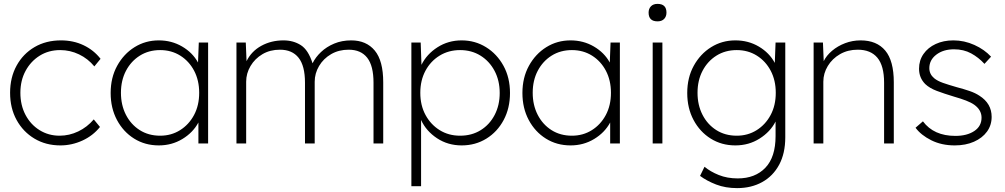

<svg xmlns="http://www.w3.org/2000/svg" viewBox="-20 -739 5175 989"><path d="M291 10Q216 10 157.5 -25Q99 -60 65.5 -121Q32 -182 32 -261Q32 -340 65.5 -401Q99 -462 158 -496.5Q217 -531 294 -531Q358 -531 410.5 -506Q463 -481 498 -436L466 -397Q433 -437 387 -459Q341 -481 290 -481Q231 -481 185 -452.5Q139 -424 112 -374.5Q85 -325 85 -261Q85 -197 111.5 -147Q138 -97 184 -68.5Q230 -40 287 -40Q337 -40 383 -62Q429 -84 463 -124L495 -85Q459 -40 404.5 -15Q350 10 291 10Z M798 10Q727 10 671 -25Q615 -60 582.5 -121Q550 -182 550 -260Q550 -339 583.5 -400Q617 -461 673 -496Q729 -531 798 -531Q864 -531 918 -499.5Q972 -468 1000 -417L1004 -520H1052V0H1002V-108Q974 -56 919.5 -23Q865 10 798 10ZM805 -40Q862 -40 907.5 -68.5Q953 -97 979.5 -146.5Q1006 -196 1006 -261Q1006 -325 980 -374.5Q954 -424 908.5 -452.5Q863 -481 805 -481Q746 -481 700.5 -452.5Q655 -424 629 -374.5Q603 -325 603 -261Q603 -198 628.5 -148Q654 -98 699.5 -69Q745 -40 805 -40Z M1198 0V-520H1246L1250 -424Q1275 -475 1326 -503Q1377 -531 1440 -531Q1491 -531 1529.5 -506.5Q1568 -482 1590 -413Q1605 -444 1633.5 -471Q1662 -498 1701.5 -514.5Q1741 -531 1789 -531Q1867 -531 1910.5 -478.5Q1954 -426 1954 -315V0H1904V-313Q1904 -400 1871.5 -441.5Q1839 -483 1776 -483Q1725 -483 1685.5 -460Q1646 -437 1623.5 -399Q1601 -361 1601 -318V0H1551V-313Q1551 -400 1518 -441.5Q1485 -483 1422 -483Q1371 -483 1332 -460Q1293 -437 1270.5 -399Q1248 -361 1248 -318V0Z M2099 220V-520H2147L2151 -405Q2178 -460 2233.5 -495.5Q2289 -531 2358 -531Q2427 -531 2483.5 -496Q2540 -461 2573.5 -400Q2607 -339 2607 -260Q2607 -182 2574.5 -121Q2542 -60 2485.5 -25Q2429 10 2358 10Q2287 10 2231 -27Q2175 -64 2149 -121V220ZM2350 -40Q2410 -40 2456 -68.5Q2502 -97 2528 -147Q2554 -197 2554 -260Q2554 -324 2527.5 -374Q2501 -424 2455 -452.5Q2409 -481 2350 -481Q2291 -481 2244.5 -452.5Q2198 -424 2171.5 -374.5Q2145 -325 2145 -261Q2145 -196 2172 -146.5Q2199 -97 2245 -68.5Q2291 -40 2350 -40Z M2919 10Q2848 10 2792 -25Q2736 -60 2703.5 -121Q2671 -182 2671 -260Q2671 -339 2704.5 -400Q2738 -461 2794 -496Q2850 -531 2919 -531Q2985 -531 3039 -499.5Q3093 -468 3121 -417L3125 -520H3173V0H3123V-108Q3095 -56 3040.5 -23Q2986 10 2919 10ZM2926 -40Q2983 -40 3028.5 -68.5Q3074 -97 3100.5 -146.5Q3127 -196 3127 -261Q3127 -325 3101 -374.5Q3075 -424 3029.5 -452.5Q2984 -481 2926 -481Q2867 -481 2821.5 -452.5Q2776 -424 2750 -374.5Q2724 -325 2724 -261Q2724 -198 2749.5 -148Q2775 -98 2820.5 -69Q2866 -40 2926 -40Z M3367 -629Q3321 -629 3321 -674Q3321 -694 3333 -706.5Q3345 -719 3367 -719Q3413 -719 3413 -674Q3413 -654 3401 -641.5Q3389 -629 3367 -629ZM3342 0V-520H3392V0Z M3777 230Q3717 230 3669 211.5Q3621 193 3586 167L3609 120Q3639 145 3682.5 162.5Q3726 180 3780 180Q3870 180 3922.5 125Q3975 70 3975 -38V-113Q3948 -60 3892.5 -25Q3837 10 3768 10Q3697 10 3641 -25Q3585 -60 3552.5 -121Q3520 -182 3520 -260Q3520 -339 3553.5 -400Q3587 -461 3643 -496Q3699 -531 3768 -531Q3835 -531 3889 -499Q3943 -467 3971 -415L3975 -520H4025V-32Q4025 51 3993.5 109.5Q3962 168 3906 199Q3850 230 3777 230ZM3775 -40Q3832 -40 3877.5 -68.5Q3923 -97 3949.5 -146.5Q3976 -196 3976 -261Q3976 -325 3950 -374.5Q3924 -424 3878.5 -452.5Q3833 -481 3775 -481Q3716 -481 3670.5 -452.5Q3625 -424 3599 -374.5Q3573 -325 3573 -261Q3573 -198 3598.5 -148Q3624 -98 3669.5 -69Q3715 -40 3775 -40Z M4171 0V-520H4219L4223 -424Q4237 -453 4266 -477.5Q4295 -502 4333 -516.5Q4371 -531 4413 -531Q4496 -531 4540 -478.5Q4584 -426 4584 -315V0H4534V-313Q4534 -400 4499.5 -441.5Q4465 -483 4398 -483Q4347 -483 4307 -460Q4267 -437 4244 -399Q4221 -361 4221 -318V0Z M4898 10Q4830 10 4777 -16.5Q4724 -43 4696 -81L4734 -114Q4790 -39 4901 -39Q4961 -39 4998.5 -64Q5036 -89 5036 -133Q5036 -172 4999 -199Q4982 -211 4956 -221Q4930 -231 4895 -241Q4842 -257 4805 -271Q4768 -285 4746 -306Q4714 -338 4714 -385Q4714 -428 4737 -461Q4760 -494 4800 -512.5Q4840 -531 4891 -531Q4947 -531 4999 -507.5Q5051 -484 5085 -447L5051 -410Q5021 -443 4982.5 -464Q4944 -485 4894 -485Q4839 -485 4803 -457.5Q4767 -430 4767 -388Q4767 -357 4792 -336Q4809 -322 4837.5 -312Q4866 -302 4908 -290Q4946 -280 4975 -270Q5004 -260 5025 -246Q5088 -206 5088 -137Q5088 -94 5064 -61Q5040 -28 4997 -9Q4954 10 4898 10Z"/></svg>

Font: Lexend Deca ExtraLight
Style: Regular
Weight: 200
Designer: Bonnie Shaver-Troup, Thomas Jockin
Foundry: Lexend
Version: Version 1.008; ttfautohint (v1.8.4.7-5d5b)